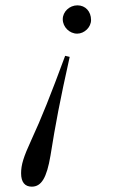

<svg xmlns="http://www.w3.org/2000/svg" viewBox="-20 -494 429 719"><path d="M321 -419C321 -451 300 -474 270 -474C240 -474 215 -450 215 -422C215 -393 240 -368 269 -368C296 -368 321 -392 321 -419ZM224 -285C170 -139 135 -51 97 31C68 94 59 123 59 155C59 188 73 205 99 205C135 205 155 172 169 89C188 -30 204 -115 241 -281Z"/></svg>

Font: XITS
Style: Italic
Weight: 400
Italic angle: -16.33°
Designer: MicroPress Inc., with final additions and corrections provided by Coen Hoffman, Elsevier (retired)
Version: Version 1.107